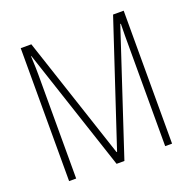

<svg xmlns="http://www.w3.org/2000/svg" viewBox="-126 -892 973 969"><g transform="rotate(-20 360.5 -408.0)"><path d="M339 -51 121 -709H119Q121 -669 121.5 -646Q122 -623 122 -608V-51H84V-765H141L359 -107H362L580 -765H637V-51H600V-607Q600 -621 600 -644.5Q600 -668 601 -708H598L381 -51Z"/></g></svg>

Font: Noto Sans Tamil UI Condensed ExtraLight
Style: Regular
Weight: 200
Width: 3
Designer: Jelle Bosma - Monotype Design Team
Foundry: Monotype Imaging Inc.
Version: Version 2.004; ttfautohint (v1.8.4.7-5d5b)